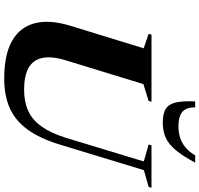

<svg xmlns="http://www.w3.org/2000/svg" viewBox="-38 -920 971 936"><g transform="rotate(90 448.0 -452.5)"><path d="M274.5 -287Q253.5 -218 263 -172.8Q272.5 -127.5 311.5 -105.8Q350.5 -84 418 -84Q477 -84 521 -104Q565 -124 597.2 -169.2Q629.5 -214.5 652.5 -288.5L767.5 -667.5L685 -691L689 -705H896L891.5 -691L810 -668L686 -260.5Q656.5 -162.5 612.8 -102Q569 -41.5 507.8 -14.2Q446.5 13 363.5 13Q247.5 13 180 -25.2Q112.5 -63.5 93.8 -136Q75 -208.5 106.5 -311L216 -667L145.5 -691L149.5 -705H476.5L472.5 -691L390.5 -665.5ZM596.5 -836.5Q627 -836.5 652.8 -845Q678.5 -853.5 700 -871.5Q721.5 -889.5 738 -918H773.5Q741 -857.5 712.2 -823Q683.5 -788.5 651.5 -774.2Q619.5 -760 577 -760Q535 -760 511.8 -774.2Q488.5 -788.5 480.2 -823Q472 -857.5 475 -918H504Q503.5 -889.5 513.2 -871.2Q523 -853 543.8 -844.8Q564.5 -836.5 596.5 -836.5Z"/></g></svg>

Font: Newsreader 60pt
Style: Bold Italic
Weight: 700
Italic angle: -17°
Designer: Hugues Gentile
Foundry: Production Type
Version: Version 1.003